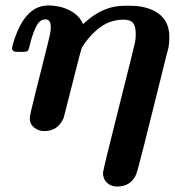

<svg xmlns="http://www.w3.org/2000/svg" viewBox="-20 -472 640 703"><path d="M142 8Q121 8 105 -5Q89 -18 89 -39Q89 -49 106 -117Q123 -185 142 -260Q161 -335 164 -351Q166 -363 166 -372Q166 -401 147 -401Q126 -401 114 -378Q102 -355 92 -319Q91 -313 90 -310Q85 -289 81.5 -285.5Q78 -282 60 -282H55Q34 -282 31 -284Q24 -288 24 -296Q24 -300 33 -329Q69 -436 136 -450Q148 -452 157 -452Q198 -452 232 -435.5Q266 -419 280 -392L284 -384Q292 -390 297 -395Q341 -433 388 -445Q410 -451 445 -451Q482 -451 501 -447Q600 -426 600 -337Q600 -314 597 -298Q591 -277 562.5 -161Q534 -45 508 57.5Q482 160 478 168Q458 211 409 211Q386 211 371.5 197Q357 183 357 161Q357 152 415.5 -80Q474 -312 475 -320Q477 -330 477 -348Q477 -376 467 -388Q457 -400 432 -400Q378 -400 335 -363Q300 -332 280 -298Q277 -293 246 -169.5Q215 -46 213 -40Q192 8 142 8Z"/></svg>

Font: KaTeX_Math
Style: Bold Italic
Weight: 700
Version: Version 3699957226